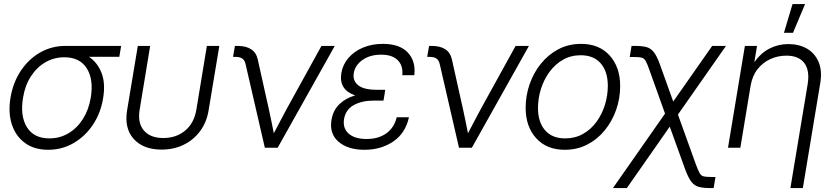

<svg xmlns="http://www.w3.org/2000/svg" viewBox="-20 -748 4224 972"><path d="M224.1 10.3Q154.3 10.3 107.2 -23.7Q60.1 -57.6 40.3 -117.2Q20.5 -176.8 33.2 -253.4Q45.9 -330.1 85.2 -389.4Q124.5 -448.7 183.1 -482.2Q241.7 -515.6 311.5 -515.6H593.3L584 -460.4H430.2Q473.6 -431.6 494.1 -378.7Q514.6 -325.7 502 -250.5Q489.7 -175.3 450.4 -116.5Q411.1 -57.6 352.5 -23.7Q293.9 10.3 224.1 10.3ZM305.7 -458Q253.4 -458 209.7 -432.6Q166 -407.2 136.2 -361.1Q106.4 -314.9 96.7 -253.4Q81.1 -161.1 116.2 -104.2Q151.4 -47.4 230 -47.4Q282.7 -47.4 326.4 -73.2Q370.1 -99.1 399.7 -145.5Q429.2 -191.9 439.5 -253.4Q454.6 -345.7 419.4 -401.9Q384.3 -458 305.7 -458Z M798.3 9.3Q705.1 9.3 656.7 -44.9Q608.4 -99.1 623.5 -189.9L677.7 -515.6H740.2L687 -192.9Q675.8 -125.5 708.3 -87.4Q740.7 -49.3 806.6 -49.3Q873 -49.3 918 -87.4Q962.9 -125.5 974.1 -192.9L1027.3 -515.6H1090.3L1036.1 -189.9Q1026.4 -129.4 993.4 -84.7Q960.4 -40 910.4 -15.4Q860.4 9.3 798.3 9.3Z M1320.8 0 1223.1 -423.8Q1218.3 -443.8 1206.3 -451.9Q1194.3 -460 1171.4 -460H1159.7L1169.4 -515.6H1181.6Q1269.5 -515.6 1284.7 -447.8L1339.8 -200.7Q1347.2 -168.5 1353.5 -136.7Q1359.9 -105 1366.2 -73.2Q1382.8 -105 1399.7 -137Q1416.5 -168.9 1433.6 -200.7L1607.4 -515.6H1674.8L1385.7 0Z M1825.2 10.3Q1741.2 10.3 1693.8 -30.5Q1646.5 -71.3 1658.2 -141.1Q1666 -189 1697.3 -219.7Q1728.5 -250.5 1777.8 -265.1Q1694.3 -293.9 1708 -377.9Q1715.3 -421.4 1744.1 -454.8Q1772.9 -488.3 1817.9 -507.1Q1862.8 -525.9 1918.5 -525.9Q2002.4 -525.9 2043.9 -482.7Q2085.4 -439.5 2077.6 -367.2H2016.6Q2021.5 -415 1993.7 -443.1Q1965.8 -471.2 1909.7 -471.2Q1853.5 -471.2 1815.7 -444.8Q1777.8 -418.5 1771 -377.9Q1764.6 -339.8 1793 -316.7Q1821.3 -293.5 1887.2 -293.5H1930.2L1927.7 -278.8H1928.2L1921.4 -238.8H1873Q1812.5 -238.8 1771.2 -216.1Q1730 -193.4 1721.7 -145Q1714.4 -99.1 1744.9 -71.8Q1775.4 -44.4 1835.9 -44.4Q1897 -44.4 1936.5 -73.5Q1976.1 -102.5 1988.3 -154.3H2050.3Q2032.7 -73.7 1970.9 -31.7Q1909.2 10.3 1825.2 10.3Z M2303.7 0 2206.1 -423.8Q2201.2 -443.8 2189.2 -451.9Q2177.2 -460 2154.3 -460H2142.6L2152.3 -515.6H2164.6Q2252.4 -515.6 2267.6 -447.8L2322.8 -200.7Q2330.1 -168.5 2336.4 -136.7Q2342.8 -105 2349.1 -73.2Q2365.7 -105 2382.6 -137Q2399.4 -168.9 2416.5 -200.7L2590.3 -515.6H2657.7L2368.7 0Z M2839.4 10.3Q2747.1 10.3 2694.1 -48.6Q2641.1 -107.4 2641.1 -202.1Q2641.1 -263.7 2661.1 -321.5Q2681.2 -379.4 2718.3 -425.5Q2755.4 -471.7 2806.9 -498.8Q2858.4 -525.9 2921.4 -525.9Q3013.7 -525.9 3066.7 -466.8Q3119.6 -407.7 3119.6 -312.5Q3119.6 -250.5 3099.6 -192.9Q3079.6 -135.3 3042.5 -89.4Q3005.4 -43.5 2953.9 -16.6Q2902.3 10.3 2839.4 10.3ZM2841.3 -47.4Q2891.6 -47.4 2931.6 -70.1Q2971.7 -92.8 2999.8 -131.3Q3027.8 -169.9 3042.5 -217.3Q3057.1 -264.6 3057.1 -313.5Q3057.1 -385.3 3021.5 -426.8Q2985.8 -468.3 2919.9 -468.3Q2870.1 -468.3 2830.3 -445.6Q2790.5 -422.9 2762.2 -384.5Q2733.9 -346.2 2718.8 -298.6Q2703.6 -251 2703.6 -200.7Q2703.6 -129.9 2739.3 -88.6Q2774.9 -47.4 2841.3 -47.4Z M3083 204.1 3346.7 -172.9 3267.6 -394Q3256.3 -426.3 3248.5 -439.7Q3240.7 -453.1 3227.8 -456.3Q3214.8 -459.5 3188.5 -459.5H3168L3177.2 -515.6H3194.8Q3230 -515.6 3252.2 -509.8Q3274.4 -503.9 3290.3 -483.6Q3306.2 -463.4 3321.3 -420.4L3388.2 -233.9L3585.4 -515.6H3655.3L3412.1 -168L3502.4 83Q3514.2 114.7 3522 128.4Q3529.8 142.1 3542.5 145Q3555.2 147.9 3581.5 147.9H3602.1L3592.8 204.1H3575.7Q3540.5 204.1 3518.1 198.2Q3495.6 192.4 3480 172.1Q3464.4 151.9 3448.7 109.4L3370.6 -106.9L3153.3 204.1Z M3779.8 -313 3728 0H3665.5L3751 -515.6H3812.5L3798.8 -433.6Q3832 -480 3876 -502.4Q3919.9 -524.9 3971.7 -524.9Q4024.9 -524.9 4064.9 -502Q4105 -479 4124 -434.6Q4143.1 -390.1 4132.3 -325.7L4044.4 204.1H3981.4L4068.8 -321.8Q4080.1 -391.1 4052 -428.7Q4023.9 -466.3 3960.4 -466.3Q3918.5 -466.3 3880.4 -449.2Q3842.3 -432.1 3815.2 -397.9Q3788.1 -363.8 3779.8 -313ZM3948.7 -582 3992.2 -727.5H4055.7L3994.6 -582Z"/></svg>

Font: Inter Display Light
Style: Italic
Weight: 300
Italic angle: -9.39999°
Designer: Rasmus Andersson
Foundry: rsms
Version: Version 4.000;git-a52131595